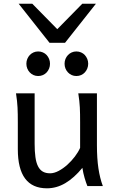

<svg xmlns="http://www.w3.org/2000/svg" viewBox="-20 -999 619 1031"><path d="M449.2 0Q445.8 -8.3 441.9 -19.5Q438 -30.8 434.3 -43.5Q430.7 -56.2 427.5 -70.1Q424.3 -84 422.4 -97.7Q377.9 -43.5 330.8 -15.6Q283.7 12.2 231.9 12.2Q75.7 12.2 75.7 -197.8V-341.8Q75.7 -365.2 75.4 -384.3Q75.2 -403.3 74.2 -421.1Q73.2 -439 71.3 -457.5Q69.3 -476.1 65.9 -498H166V-227.1Q166 -185.5 170.2 -155.5Q174.3 -125.5 184.1 -106.2Q193.8 -86.9 209.7 -77.6Q225.6 -68.4 249 -68.4Q270.5 -68.4 294.9 -81.3Q319.3 -94.2 341.6 -114.3Q363.8 -134.3 382.1 -158.4Q400.4 -182.6 410.2 -205.1V-341.8Q410.2 -365.7 409.9 -385Q409.7 -404.3 408.7 -421.9Q407.7 -439.5 405.8 -457.5Q403.8 -475.6 400.4 -498H500.5V-219.7Q500.5 -148.4 508.5 -95Q516.6 -41.5 532.2 0ZM121.6 -656.7Q121.6 -670.4 126.5 -682.4Q131.3 -694.3 139.9 -703.4Q148.4 -712.4 159.9 -717.5Q171.4 -722.7 185.1 -722.7Q198.7 -722.7 210.4 -717.5Q222.2 -712.4 230.5 -703.4Q238.8 -694.3 243.7 -682.4Q248.5 -670.4 248.5 -656.7Q248.5 -643.1 243.7 -631.1Q238.8 -619.1 230.5 -610.1Q222.2 -601.1 210.4 -595.9Q198.7 -590.8 185.1 -590.8Q171.4 -590.8 159.9 -595.9Q148.4 -601.1 139.9 -610.1Q131.3 -619.1 126.5 -631.1Q121.6 -643.1 121.6 -656.7ZM326.7 -656.7Q326.7 -670.4 331.5 -682.4Q336.4 -694.3 345 -703.4Q353.5 -712.4 365 -717.5Q376.5 -722.7 390.1 -722.7Q403.8 -722.7 415.5 -717.5Q427.2 -712.4 435.5 -703.4Q443.8 -694.3 448.7 -682.4Q453.6 -670.4 453.6 -656.7Q453.6 -643.1 448.7 -631.1Q443.8 -619.1 435.5 -610.1Q427.2 -601.1 415.5 -595.9Q403.8 -590.8 390.1 -590.8Q376.5 -590.8 365 -595.9Q353.5 -601.1 345 -610.1Q336.4 -619.1 331.5 -631.1Q326.7 -643.1 326.7 -656.7ZM153.3 -979 287.6 -842.3 421.9 -979H495.1L329.1 -769H246.1L80.1 -979Z"/></svg>

Font: Andika Am
Style: Regular
Weight: 400
Designer: Victor Gaultney, Annie Olsen, Julie Remington, Don Collingsworth, Eric Hays, Becca Hirsbrunner
Foundry: SIL International
Version: Version 5.000